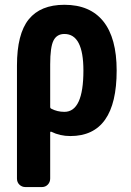

<svg xmlns="http://www.w3.org/2000/svg" viewBox="-20 -550 540 790"><path d="M245.1 -89.8Q323.2 -89.8 323.2 -259.8Q323.2 -410.2 245.1 -410.2Q213.9 -410.2 200.2 -383.3Q186.5 -356.4 186.5 -285.2V-110.4Q186.5 -104.5 191.4 -102.5Q215.8 -89.8 245.1 -89.8ZM245.1 -530.3Q350.6 -530.3 405.3 -461.9Q460 -393.6 460 -259.8Q460 9.8 269.5 9.8Q226.6 9.8 191.4 -7.8Q187.5 -9.8 186.5 -4.9V184.6Q186.5 199.2 176.8 209.5Q167 219.7 152.3 219.7H85Q70.3 219.7 60.1 210Q49.8 200.2 49.8 184.6V-280.3Q49.8 -410.2 98.1 -470.2Q146.5 -530.3 245.1 -530.3Z"/></svg>

Font: Rounded-L Mgen+ 1mn bold
Style: Bold
Weight: 700
Designer: [Source Han Sans]
Ryoko NISHIZUKA  (kana & ideographs); Paul D. Hunt (Latin, Greek & Cyrillic); Wenlong ZHANG  (bopomofo
Version: Version 1.059.20150602